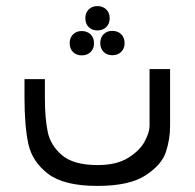

<svg xmlns="http://www.w3.org/2000/svg" viewBox="-20 -611 640 631"><path d="M60.5 -291V-351H127.5V-289.5Q127.5 -222.5 136.8 -177.8Q146 -133 184 -100.8Q222 -68.5 301 -68.5Q363 -68.5 401.2 -92.2Q439.5 -116 455.5 -146.2Q471.5 -176.5 471.5 -197V-384H539V-197Q539 -153.5 525.2 -111.5Q511.5 -69.5 458.5 -34.8Q405.5 0 300 0Q190 0 138 -39.8Q86 -79.5 73.2 -138Q60.5 -196.5 60.5 -291ZM260.5 -551Q260.5 -569 271.5 -580Q282.5 -591 300 -591Q318 -591 329.2 -580Q340.5 -569 340.5 -551Q340.5 -533 329.2 -522Q318 -511 300 -511Q282.5 -511 271.5 -522Q260.5 -533 260.5 -551ZM209 -469Q209 -487 220 -498Q231 -509 248.5 -509Q266.5 -509 277.8 -498Q289 -487 289 -469Q289 -451 277.8 -440Q266.5 -429 248.5 -429Q231 -429 220 -440Q209 -451 209 -469ZM309.5 -469.5Q309.5 -487.5 320.5 -498.5Q331.5 -509.5 349 -509.5Q367 -509.5 378.2 -498.5Q389.5 -487.5 389.5 -469.5Q389.5 -451.5 378.2 -440.5Q367 -429.5 349 -429.5Q331.5 -429.5 320.5 -440.5Q309.5 -451.5 309.5 -469.5Z"/></svg>

Font: JuliaMono Light
Style: Regular
Weight: 300
Monospace: yes
Designer: cormullion
Foundry: corm
Version: Version 0.054; ttfautohint (v1.8.4)